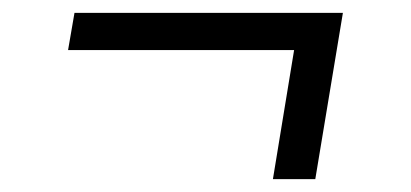

<svg xmlns="http://www.w3.org/2000/svg" viewBox="-20 -389 640 299"><path d="M471 -110H405L438 -311H86L96 -369H514Z"/></svg>

Font: Iosevka Aile Light
Style: Italic
Weight: 300
Italic angle: -9°
Designer: Belleve Invis
Foundry: Belleve Invis
Version: Version 31.1.0; ttfautohint (v1.8.4)